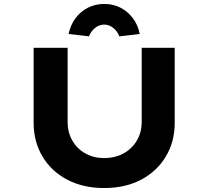

<svg xmlns="http://www.w3.org/2000/svg" viewBox="-20 -941 1048 967"><path d="M504.6 6Q398.5 6 318.4 -36.2Q238.4 -78.4 193.9 -152.9Q149.4 -227.4 149.4 -322V-700.4H320.6V-327Q320.6 -274.1 344.5 -232.7Q368.4 -191.3 410.2 -168.1Q452.1 -144.9 503.6 -144.9Q559 -144.9 601.7 -168.1Q644.3 -191.3 669 -232.7Q693.7 -274.1 693.7 -327V-700.4H859.9V-322Q859.9 -227.4 815.3 -152.9Q770.8 -78.4 691.1 -36.2Q611.4 6 504.6 6ZM428.1 -757.9 325.4 -769.9Q335 -815.1 360.1 -849Q385.1 -883 422.4 -902Q459.6 -921.1 504.6 -921.1Q550.6 -921.1 587.4 -902Q624.1 -883 649.4 -849Q674.7 -815.1 683.9 -769.9L581.1 -757.9Q571.3 -783.5 550.6 -800.3Q529.9 -817.1 504.6 -817.1Q479.4 -817.1 458.7 -800.3Q438 -783.5 428.1 -757.9Z"/></svg>

Font: Lexend Tera
Style: Regular
Weight: 400
Designer: Bonnie Shaver-Troup, Thomas Jockin
Foundry: Lexend
Version: Version 1.007